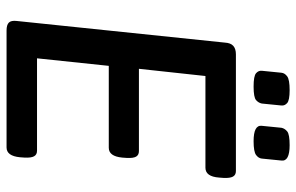

<svg xmlns="http://www.w3.org/2000/svg" viewBox="-179 -725 904 586"><g transform="rotate(90 273.0 -432.0)"><path d="M44 -31 110 -666Q111 -684 120 -692Q129 -700 146 -700H502Q514 -700 519 -691Q524 -682 523 -662L522 -649Q519 -607 492 -607H212L190 -404H441Q453 -404 458 -395.5Q463 -387 462 -367L461 -353Q457 -312 431 -312H181L158 -93H440Q452 -93 457 -84Q462 -75 461 -55L460 -41Q456 0 430 0H73Q56 0 49 -7Q42 -14 44 -31ZM196 -779 202 -839Q203 -849 213 -856.5Q223 -864 255 -864Q286 -864 294.5 -856.5Q303 -849 302 -839L296 -779Q294 -769 285.5 -761.5Q277 -754 244 -754Q212 -754 203.5 -761.5Q195 -769 196 -779ZM364 -779 370 -839Q372 -849 381 -856.5Q390 -864 423 -864Q473 -864 470 -839L464 -779Q463 -769 453 -761.5Q443 -754 411 -754Q361 -754 364 -779Z"/></g></svg>

Font: Asap-MediumItalic
Style: Italic
Weight: 500
Italic angle: -6°
Designer: Pablo Cosgaya
Foundry: Omnibus-Type
Version: Version 2.000; ttfautohint (v1.8)